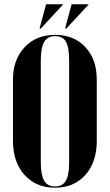

<svg xmlns="http://www.w3.org/2000/svg" viewBox="-20 -873 515 903"><path d="M292 -738.8H286.1L316.9 -853H397.9ZM171.9 -738.8H166L196.8 -853H277.8ZM41 -210V-499Q41 -592.8 95.7 -650.9Q150.4 -709 238.8 -709Q327.6 -709 381.3 -651.6Q435.1 -594.2 435.1 -499V-210Q435.1 -110.4 381.6 -50.3Q328.1 9.8 238.8 9.8Q149.4 9.8 95.2 -50.5Q41 -110.8 41 -210ZM171.9 -587.9V-110.8Q171.9 -50.3 187.7 -23.2Q203.6 3.9 238.8 3.9Q273.9 3.9 289.6 -22.7Q305.2 -49.3 305.2 -110.8V-587.9Q305.2 -650.9 290 -677Q274.9 -703.1 238.8 -703.1Q203.6 -703.1 187.7 -675.8Q171.9 -648.4 171.9 -587.9Z"/></svg>

Font: Moniqa Black Display
Style: Regular
Weight: 900
Designer: Rajesh Rajput
Foundry: Rajesh Rajput
Version: Version 1.000